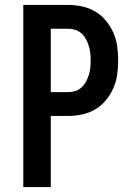

<svg xmlns="http://www.w3.org/2000/svg" viewBox="-20 -755 540 775"><path d="M74 0V-735H255Q283 -735 311.5 -729Q340 -723 364.5 -708.5Q389 -694 407.5 -671.5Q426 -649 437.5 -623Q449 -597 453 -568.5Q457 -540 457 -511Q457 -482 453 -453.5Q449 -425 437.5 -399Q426 -373 407.5 -350.5Q389 -328 364.5 -313.5Q340 -299 311.5 -293Q283 -287 255 -287H185V0ZM185 -383H255Q270 -383 284 -387.5Q298 -392 309 -402Q320 -412 327 -425Q334 -438 338.5 -452.5Q343 -467 344.5 -481.5Q346 -496 346 -511Q346 -526 344.5 -540.5Q343 -555 338.5 -569.5Q334 -584 327 -597Q320 -610 309 -620Q298 -630 284 -634.5Q270 -639 255 -639H185Z"/></svg>

Font: Iosevka Term
Style: Bold
Weight: 700
Monospace: yes
Designer: Belleve Invis
Foundry: Belleve Invis
Version: Version 30.0.1